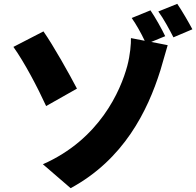

<svg xmlns="http://www.w3.org/2000/svg" viewBox="-20 -929 1025 1003"><path d="M382 -466C344 -539 259 -691 207 -765L50 -684C108 -603 177 -471 221 -375ZM843 -740C826 -776 792 -837 766 -875L668 -835C692 -801 717 -756 736 -716L664 -730C665 -702 660 -641 645 -585C610 -455 500 -201 204 -71L349 54C626 -96 751 -348 818 -562C825 -585 843 -650 856 -693L770 -710ZM807 -869C835 -831 865 -775 886 -734L985 -776C967 -810 932 -871 906 -909Z"/></svg>

Font: GenEiGothic-pro-Heavy
Style: Bold
Weight: 900
Designer: Ryoko NISHIZUKA (kana & ideographs); Paul D. Hunt (Latin, Greek & Cyrillic); Wenlong ZHANG (bopomofo); Sandoll Communica
Foundry: Adobe Systems Incorporated; o_tamon
Version: Version 1.000.140830